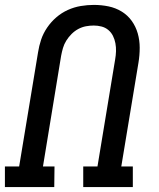

<svg xmlns="http://www.w3.org/2000/svg" viewBox="-28 -762 648 782"><path d="M193 0H-8V-84H50L127 -549Q131 -575 139.5 -600.5Q148 -626 164 -649.5Q180 -673 201.5 -691.5Q223 -710 248.5 -721.5Q274 -733 301 -737.5Q328 -742 354 -742Q385 -742 414 -736Q443 -730 467.5 -715Q492 -700 508.5 -677Q525 -654 533 -626Q541 -598 541 -567.5Q541 -537 536 -507L466 -84H513V0H311V-84H369L441 -520Q444 -537 444.5 -553.5Q445 -570 442 -586Q439 -602 432 -616Q425 -630 413 -640Q401 -650 385.5 -654Q370 -658 354 -658Q338 -658 322 -655Q306 -652 291 -644Q276 -636 263.5 -623.5Q251 -611 242 -596.5Q233 -582 228.5 -566.5Q224 -551 221 -535L147 -84H194Z"/></svg>

Font: Iosevka HT Medium Extended
Style: Italic
Weight: 500
Width: 7
Italic angle: -9°
Monospace: yes
Designer: Belleve Invis
Foundry: Belleve Invis
Version: Version 32.3.0; ttfautohint (v1.8.4)